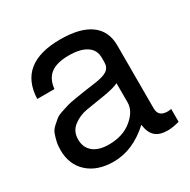

<svg xmlns="http://www.w3.org/2000/svg" viewBox="-131 -664 806 813"><g transform="rotate(-30 271.5 -258.0)"><path d="M53 -369Q59 -539 263 -539Q360 -539 410 -502.5Q460 -466 460 -396V-88Q460 -47 505 -47Q514 -47 523 -49V14Q488 23 466 23Q426 23 405.5 4.5Q385 -14 380 -54Q296 23 202 23Q123 23 76.5 -19Q30 -61 30 -132Q30 -155 34.5 -174Q39 -193 44.5 -207.5Q50 -222 64 -234.5Q78 -247 87.5 -255Q97 -263 119.5 -270.5Q142 -278 154 -281.5Q166 -285 196 -290Q226 -295 240 -297Q254 -299 290 -304Q339 -310 358 -323Q377 -336 377 -362V-384Q377 -422 346.5 -442Q316 -462 260 -462Q202 -462 172 -439.5Q142 -417 137 -369ZM220 -50Q289 -50 333 -86.5Q377 -123 377 -165V-259Q352 -247 301.5 -239Q251 -231 214 -225Q177 -219 147 -196.5Q117 -174 117 -134Q117 -94 144 -72Q171 -50 220 -50Z"/></g></svg>

Font: ColatingCofangSans
Style: Regular
Weight: 400
Foundry: GNU
Version: Version 412.227;June 27, 2022;FontCreator 11.0.0.2412 32-bit